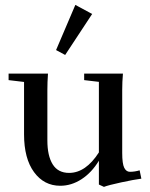

<svg xmlns="http://www.w3.org/2000/svg" viewBox="-20 -728 596 764"><path d="M239.3 -509.3 203.1 -528.8 279.8 -708.5 346.7 -672.4ZM219.7 11.2Q155.3 11.2 115.5 -43Q75.7 -97.2 75.7 -193.4V-401.9L14.2 -409.2V-435.1H170.9Q168.5 -400.9 168.5 -370.1V-169.4Q168.5 -107.9 189.7 -74Q210.9 -40 254.9 -40Q321.3 -40 373.5 -121.6V-402.3L314.9 -409.2V-435.1H469.2Q466.3 -402.3 466.3 -370.1V-119.6Q466.3 -76.2 474.4 -60.3Q482.4 -44.4 496.6 -44.4Q516.6 -44.4 535.6 -50.3L542.5 -17.1Q512.7 -13.2 461.9 -2.2Q411.1 8.8 393.6 15.6L373.5 6.3V-88.4Q344.7 -41 304.4 -14.9Q264.2 11.2 219.7 11.2Z"/></svg>

Font: Elstob Medium
Style: Regular
Weight: 500
Designer: Peter S. Baker
Version: Version 1.015